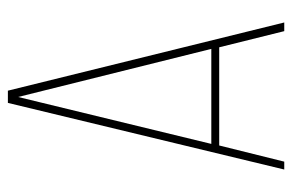

<svg xmlns="http://www.w3.org/2000/svg" viewBox="-147 -594 741 487"><g transform="rotate(-90 223.5 -350.5)"><path d="M347 -165H98L57 0H37L206 -701H237L410 0H388ZM221 -675 102 -185H343Z"/></g></svg>

Font: Bebas Neue Light
Style: Regular
Weight: 300
Designer: Ryoichi Tsunekawa
Foundry: Ryoichi Tsunekawa
Version: Version 001.003; ttfautohint (v1.5.65-e2d9)